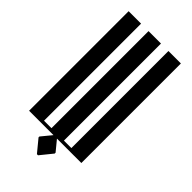

<svg xmlns="http://www.w3.org/2000/svg" viewBox="-286 -874 1091 1091"><g transform="rotate(45 260.0 -328.5)"><path d="M325 69 265 143H256L195 69V62L246 0H50V-800H150V-20H210V-800H310V-20H370V-800H470V0H274L325 62Z"/></g></svg>

Font: Oglavie Unicode
Style: Normal
Weight: 400
Version: Version 1.1